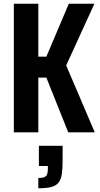

<svg xmlns="http://www.w3.org/2000/svg" viewBox="-20 -708 535 1027"><path d="M54 0V-688H185V-405H228L348 -688H485L334 -358L487 0H345L228 -293H185V0ZM185 299V244Q206 244 217 239.5Q228 235 232 224.5Q236 214 236 195V180H188V72H315V145Q315 191 311 220.5Q307 250 294 267.5Q281 285 255 292Q229 299 185 299Z"/></svg>

Font: Saira Condensed
Style: Bold
Weight: 700
Width: 3
Designer: Hector Gatti with collaboration of the Omnibus-Type team
Foundry: Omnibus-Type
Version: Version 1.101